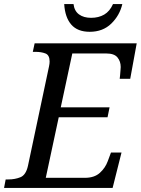

<svg xmlns="http://www.w3.org/2000/svg" viewBox="-41 -928 695 948"><path d="M-21 0 -13 -42H0Q33 -42 60 -53Q87 -64 97 -109L201 -600Q204 -614 204 -624Q204 -656 183.5 -664Q163 -672 134 -672H121L130 -714H634L602 -539H550Q551 -544 552 -557Q553 -570 554 -582.5Q555 -595 555 -597Q555 -625 539 -644.5Q523 -664 484 -664H316L259 -398H500L490 -349H249L185 -50H378Q425 -50 452 -74.5Q479 -99 491 -132L507 -175H559L515 0ZM402 -771Q342 -771 311 -806.5Q280 -842 276 -908H322Q326 -874 349 -857Q372 -840 409 -840Q446 -840 473.5 -856Q501 -872 517 -908H563Q550 -852 508.5 -811.5Q467 -771 402 -771Z"/></svg>

Font: NotoSerif-Italic
Style: Regular
Weight: 400
Italic angle: -12°
Designer: Monotype Design Team
Foundry: Monotype Imaging Inc.
Version: Version 2.007; ttfautohint (v1.8) -l 8 -r 50 -G 200 -x 14 -D